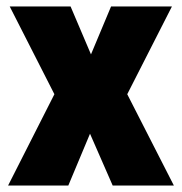

<svg xmlns="http://www.w3.org/2000/svg" viewBox="-20 -573 562 593"><path d="M148 -282 10 -553H198L261 -405L323 -553H511L373 -282L517 0H328L258 -160L191 0H5Z"/></svg>

Font: Noto Sans Lao UI Cond Blk
Style: Regular
Weight: 900
Width: 3
Designer: Monotype Design Team
Foundry: Monotype Imaging Inc.
Version: Version 2.000; ttfautohint (v1.8.4.7-5d5b)